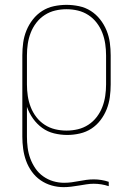

<svg xmlns="http://www.w3.org/2000/svg" viewBox="-20 -548 540 791"><path d="M242 223Q217 223 192.5 216Q168 209 147 194.5Q126 180 111 159Q96 138 87.5 114.5Q79 91 75.5 65.5Q72 40 72 15V-320Q72 -346 75.5 -372Q79 -398 89 -422.5Q99 -447 115.5 -468Q132 -489 154 -503Q176 -517 202 -522.5Q228 -528 254 -528Q280 -528 306 -522.5Q332 -517 354 -503Q376 -489 392.5 -468Q409 -447 419 -422.5Q429 -398 432.5 -372Q436 -346 436 -320V-200Q436 -174 432.5 -148Q429 -122 419.5 -98Q410 -74 394 -53Q378 -32 356.5 -18Q335 -4 309 2Q283 8 257 8Q230 8 203 1.5Q176 -5 154 -21Q132 -37 116 -59.5Q100 -82 91 -108V15Q91 38 94 61Q97 84 105 105.5Q113 127 126 146Q139 165 158 178.5Q177 192 199 198.5Q221 205 244 205Q260 205 275 203Q290 201 305.5 198Q321 195 336 193Q351 191 367 191Q382 191 397.5 193.5Q413 196 428 201V219Q413 214 397.5 211.5Q382 209 366 209Q351 209 335.5 211.5Q320 214 304.5 216.5Q289 219 273.5 221Q258 223 242 223ZM254 -10Q278 -10 301 -15.5Q324 -21 344 -34Q364 -47 378.5 -66Q393 -85 401.5 -107Q410 -129 413.5 -152.5Q417 -176 417 -200V-320Q417 -344 413.5 -367.5Q410 -391 401.5 -413Q393 -435 378.5 -454Q364 -473 344 -486Q324 -499 301 -504.5Q278 -510 254 -510Q230 -510 207 -504.5Q184 -499 164 -486Q144 -473 129.5 -454Q115 -435 106.5 -413Q98 -391 94.5 -367.5Q91 -344 91 -320V-200Q91 -176 94.5 -152.5Q98 -129 106.5 -107Q115 -85 129.5 -66Q144 -47 164 -34Q184 -21 207 -15.5Q230 -10 254 -10Z"/></svg>

Font: Iosevka Thin
Style: Regular
Weight: 100
Monospace: yes
Designer: Belleve Invis
Foundry: Belleve Invis
Version: Version 32.5.0; ttfautohint (v1.8.4)